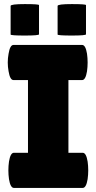

<svg xmlns="http://www.w3.org/2000/svg" viewBox="-20 -920 472 940"><path d="M171 -752Q171 -746 101.5 -746Q32 -746 32 -751V-891Q32 -900 101.5 -900Q171 -900 171 -895ZM401 -752Q401 -746 331.5 -746Q262 -746 262 -751V-891Q262 -900 331.5 -900Q401 -900 401 -895ZM117 -172V-528H46Q29 -528 22 -571Q18 -592 18 -614Q18 -636 22 -657Q29 -700 46 -700H382Q399 -700 406 -657Q409 -636 409 -614Q409 -592 406 -571Q399 -528 382 -528H315V-172H385Q402 -172 409 -129Q412 -108 412 -86Q412 -64 409 -43Q402 0 385 0H48Q31 0 24 -43Q21 -64 21 -86Q21 -108 24 -129Q31 -172 48 -172Z"/></svg>

Font: Lilita One Rus
Style: Regular
Weight: 400
Designer: Juan Montoreano
Foundry: Juan Montoreano
Version: Version 1.002